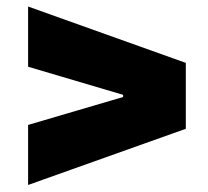

<svg xmlns="http://www.w3.org/2000/svg" viewBox="-20 -652 622 574"><path d="M64 -452.5V-632.5L535.5 -464V-267L64 -99V-278.5L348 -362V-368.5Z"/></svg>

Font: Hepta Slab ExtraBold
Style: Regular
Weight: 800
Designer: Michael LaGattuta
Foundry: Michael LaGattuta
Version: Version 1.102